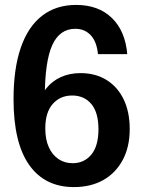

<svg xmlns="http://www.w3.org/2000/svg" viewBox="-20 -750 576 780"><path d="M280 10Q162 10 98.5 -80Q35 -170 35 -347Q35 -471 64.5 -556.5Q94 -642 151 -686Q208 -730 289 -730Q380 -730 434.5 -677Q489 -624 497 -530H378Q373 -581 348.5 -607Q324 -633 286 -633Q222 -633 192 -566Q162 -499 162 -354V-309L135 -317Q144 -361 168 -391Q192 -421 227.5 -437Q263 -453 307 -453Q368 -453 413 -425Q458 -397 482.5 -346Q507 -295 507 -226Q507 -153 478.5 -100Q450 -47 399.5 -18.5Q349 10 280 10ZM275 -87Q322 -87 351 -122Q380 -157 380 -225Q380 -293 351 -327.5Q322 -362 273 -362Q225 -362 194.5 -328Q164 -294 164 -228Q164 -183 178.5 -151.5Q193 -120 218 -103.5Q243 -87 275 -87Z"/></svg>

Font: Instrument Sans SemiCondensed SemiBold
Style: Regular
Weight: 600
Width: 4
Designer: Rodrigo Fuenzalida
Foundry: fragTYPE
Version: Version 1.000;gftools[0.9.28]